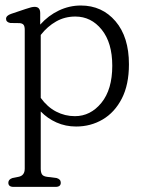

<svg xmlns="http://www.w3.org/2000/svg" viewBox="-20 -460 528 714"><path d="M129.5 -411.5V-368.5Q160 -402.5 199 -421Q238 -439.5 280.5 -439.5Q359.5 -439.5 409.5 -381Q459.5 -322.5 459.5 -221Q459.5 -145 433 -93.5Q406.5 -42 362 -15.8Q317.5 10.5 263 10.5Q224 10.5 190.2 -4.5Q156.5 -19.5 131.5 -45.5V167Q131.5 181 136 188.2Q140.5 195.5 154.5 197.5L190.5 202Q206 206.5 206 219.5Q206 235 186.5 235H30.5Q11 235 11 219.5Q11 207 26.5 202L49 197.5Q72 193 72 167V-349Q72 -362 67.8 -367.5Q63.5 -373 53.5 -374L18.5 -374.5Q2.5 -377.5 2.5 -390Q2.5 -402 21.5 -408.5L75 -426.5Q88.5 -431 95.8 -432.8Q103 -434.5 109 -434.5Q129.5 -434.5 129.5 -411.5ZM260 -398.5Q221 -398.5 188.8 -380.2Q156.5 -362 131.5 -330V-96Q156 -62 188.8 -45Q221.5 -28 258.5 -28Q316.5 -28 357 -77.5Q397.5 -127 397.5 -215.5Q397.5 -301 358.2 -349.8Q319 -398.5 260 -398.5Z"/></svg>

Font: Fraunces 144pt S100 Light
Style: Regular
Weight: 300
Version: Version 1.000; ttfautohint (v1.8.3)